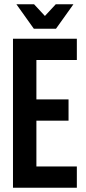

<svg xmlns="http://www.w3.org/2000/svg" viewBox="-20 -882 403 902"><path d="M41 -700H341V-600H151V-415H302V-315H151V-100H341V0H41ZM57 -862H140L191 -807L242 -862H325L243 -747H139Z"/></svg>

Font: kids-team
Style: team
Weight: 400
Designer: Ryoichi Tsunekawa, Thomas Gollenia, Laura Emeder
Foundry: Ryoichi Tsunekawa, Thomas Gollenia, Laura Emeder
Version: Version 2.000